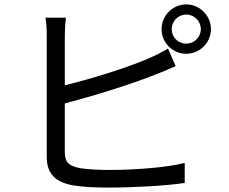

<svg xmlns="http://www.w3.org/2000/svg" viewBox="-20 -830 1040 871"><path d="M274 -361C398 -393 571 -446 683 -491C713 -502 749 -518 777 -530L742 -610C714 -593 685 -578 654 -565C550 -520 392 -472 274 -443V-669C274 -697 276 -727 279 -750H186C191 -727 192 -693 192 -669V-119C192 -38 235 -3 312 11C353 18 413 21 472 21C581 21 731 13 818 0V-91C735 -69 582 -59 476 -59C427 -59 375 -62 344 -67C295 -77 274 -90 274 -141ZM825 -632C788 -632 759 -661 759 -698C759 -734 788 -764 825 -764C861 -764 891 -734 891 -698C891 -661 861 -632 825 -632ZM825 -810C763 -810 713 -759 713 -698C713 -636 763 -586 825 -586C886 -586 937 -636 937 -698C937 -759 886 -810 825 -810Z"/></svg>

Font: Noto Sans CJK KR Regular
Style: Regular
Weight: 400
Designer: Ryoko NISHIZUKA (kana & ideographs); Paul D. Hunt (Latin, Greek & Cyrillic); Wenlong ZHANG (bopomofo); Sandoll Communica
Foundry: Adobe Systems Incorporated
Version: Version 1.004;PS 1.004;hotconv 1.0.82;makeotf.lib2.5.63406